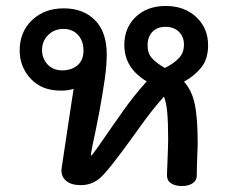

<svg xmlns="http://www.w3.org/2000/svg" viewBox="-20 -618 792 644"><path d="M597 -344Q623 -316 633 -270Q643 -224 643 -140Q643 -121 642 -104Q640 -54 640 -27Q639 -12 625.5 -3Q612 6 590 6Q568 6 554 -3Q540 -12 540 -30L542 -83Q544 -131 544 -151Q544 -206 541 -240Q538 -274 530 -294Q491 -251 447 -189Q418 -148 378.5 -95.5Q339 -43 320 -25Q291 3 251 3Q220 3 203 -10.5Q186 -24 186 -47L187 -56Q198 -132 221 -282L227 -320Q209 -314 184 -314Q120 -314 83 -354Q46 -394 46 -449Q46 -511 87.5 -550.5Q129 -590 194 -590Q259 -590 298.5 -550.5Q338 -511 338 -436Q338 -399 331.5 -353.5Q325 -308 314 -247L300 -176Q298 -167 290.5 -131.5Q283 -96 286 -96Q288 -96 310 -127Q332 -158 364 -205Q371 -214 395 -249Q430 -298 472 -345Q397 -390 397 -467Q397 -525 435.5 -561.5Q474 -598 536 -598Q598 -598 638 -561Q678 -524 678 -466Q678 -420 655 -391.5Q632 -363 597 -344ZM475 -466Q475 -439 490 -422.5Q505 -406 533 -390Q563 -405 580 -423Q597 -441 597 -468Q597 -495 580 -511.5Q563 -528 535 -528Q507 -528 491 -511Q475 -494 475 -466ZM189 -382Q220 -382 240 -399Q260 -416 260 -449Q260 -481 241.5 -501Q223 -521 193 -521Q162 -521 141.5 -500.5Q121 -480 121 -450Q121 -422 139.5 -402Q158 -382 189 -382Z"/></svg>

Font: Mali Medium
Style: Regular
Weight: 500
Version: Version 1.000; ttfautohint (v1.6)